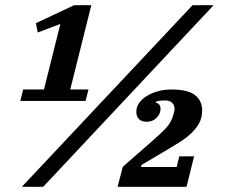

<svg xmlns="http://www.w3.org/2000/svg" viewBox="-20 -718 873 738"><path d="M69 -374H149L212 -626L125 -593L118 -629L265 -698H331L250 -374H320L309 -330H58ZM720 -698H801L146 0H64ZM452 -77 563 -174Q595 -202 616.5 -224Q638 -246 646 -276Q648 -282 649.5 -288.5Q651 -295 651 -300Q651 -313 642 -322.5Q633 -332 613 -332Q606 -332 597 -331Q588 -330 581 -328L579 -323Q597 -320 597 -299Q597 -281 582 -265.5Q567 -250 544 -250Q524 -250 514 -260.5Q504 -271 504 -288Q504 -307 515 -322.5Q526 -338 545 -349.5Q564 -361 588 -367.5Q612 -374 638 -374Q702 -374 729.5 -352.5Q757 -331 757 -293Q757 -264 744 -242Q731 -220 711 -202Q691 -184 667 -169.5Q643 -155 622 -142L524 -84L522 -76H659L669 -117H726L697 0H432Z"/></svg>

Font: IBM Plex Serif
Style: Bold Italic
Weight: 700
Italic angle: -14°
Designer: Mike Abbink, Paul van der Laan, Pieter van Rosmalen
Foundry: Bold Monday
Version: Version 3.001